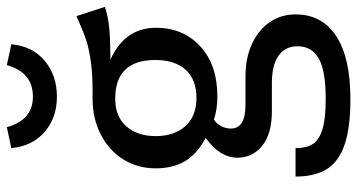

<svg xmlns="http://www.w3.org/2000/svg" viewBox="-261 -568 1042 560"><g transform="rotate(-90 260.0 -288.0)"><path d="M520 -503Q490 -493 454 -490Q418 -487 366 -487Q459 -445 459 -354Q459 -275 405 -225Q351 -175 258 -175Q222 -175 191 -185Q179 -177 172 -163.5Q165 -150 165 -136Q165 -93 234 -93H318Q371 -93 412 -74Q453 -55 475.5 -22Q498 11 498 53Q498 130 435 171.5Q372 213 251 213Q166 213 116.5 195.5Q67 178 46 143Q25 108 25 53H108Q108 85 120 103.5Q132 122 163 131.5Q194 141 251 141Q334 141 369.5 120.5Q405 100 405 59Q405 22 377 3Q349 -16 299 -16H216Q149 -16 114.5 -44.5Q80 -73 80 -116Q80 -142 95 -166Q110 -190 138 -209Q92 -233 70.5 -268.5Q49 -304 49 -355Q49 -408 75.5 -450Q102 -492 148.5 -515.5Q195 -539 252 -539Q314 -538 356 -543.5Q398 -549 425.5 -558.5Q453 -568 493 -586ZM143 -355Q143 -301 172 -268.5Q201 -236 254 -236Q308 -236 336.5 -267.5Q365 -299 365 -356Q365 -473 252 -473Q200 -473 171.5 -440.5Q143 -408 143 -355ZM108 -776 169 -789Q190 -713 258 -713Q329 -713 350 -789L411 -776Q405 -714 362.5 -678.5Q320 -643 258 -643Q197 -643 155.5 -678.5Q114 -714 108 -776Z"/></g></svg>

Font: Fira Sans
Style: Regular
Weight: 400
Designer: bBox Type GmbH & Carrois Corporate GbR & Edenspiekermann AG
Foundry: bBox Type GmbH & Carrois Corporate GbR & Edenspiekermann AG
Version: Version 4.301